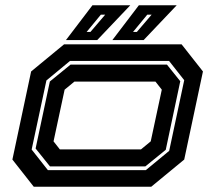

<svg xmlns="http://www.w3.org/2000/svg" viewBox="-20 -708 816 728"><path d="M108 0 27 -103 98 -437 223 -540H668.5L749.5 -437L678.5 -103L553.5 0ZM161.5 -63H533L621.5 -136L678.5 -404L621 -477H245.5L156 -403L100 -141ZM169.5 -77 115 -145 169 -399 247.5 -463H613L663.5 -400L608.5 -140L531 -77ZM207 -141.5H514.5L551.5 -172L593.5 -368L569.5 -398.5H262L225 -368L183 -172ZM406 -556 506.5 -688H650L524.5 -556ZM230 -556 330.5 -688H474L348.5 -556ZM308.5 -587H323L379 -652.5H362.5ZM484.5 -587H499L555 -652.5H538.5Z"/></svg>

Font: Tourney Expanded Regular
Style: Bold Italic
Weight: 700
Width: 7
Italic angle: -12°
Designer: Tyler Finck
Foundry: Etcetera Type Co
Version: Version 1.010; ttfautohint (v1.8.3)